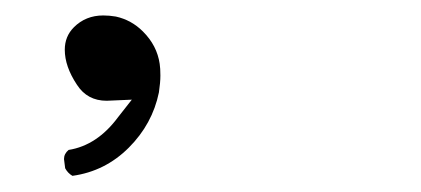

<svg xmlns="http://www.w3.org/2000/svg" viewBox="-20 -822 540 246"><path d="M183.6 -703.6Q185.5 -716.3 185.5 -725.3Q185.5 -734.4 184.6 -740.2Q181.2 -763.7 163.1 -781.7Q148.4 -796.4 128.4 -800.8Q120.1 -802.2 112.3 -802.2Q89.8 -802.2 74.7 -787.1Q63 -775.4 63 -758.3Q63 -736.8 78.6 -713.4Q91.8 -692.9 116.7 -692.9Q118.7 -692.9 148.9 -694.3L131.3 -671.9Q104.5 -635.7 67.9 -629.9Q62 -625 62 -618.2L63.5 -606.4Q66.9 -600.1 72.8 -596.7Q114.7 -602.5 145 -632.8Q175.3 -663.1 183.6 -703.6Z"/></svg>

Font: NaikaiFont
Style: ExtraLight
Weight: 200
Version: Version 1.89